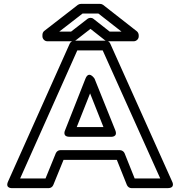

<svg xmlns="http://www.w3.org/2000/svg" viewBox="-20 -946 930 991"><path d="M599 -171H291C281 -171 272 -164 268 -155L215 -25H84L379 -686H510L807 -25H675L623 -155C619 -165 608 -171 599 -171ZM583 -121 635 9C639 18 648 25 658 25H845C888 25 868 -10 868 -10L549 -721C546 -729 536 -736 526 -736H363C355 -736 344 -730 340 -721L22 -10C4 29 45 25 45 25H232C241 25 251 19 255 9L308 -121ZM339 -240H551C551 -240 590 -236 575 -274L468 -540C468 -540 439 -585 421 -540L316 -274C316 -274 299 -240 339 -240ZM376 -290 445 -464 514 -290ZM607 -783H546L462 -849C453 -856 440 -855 432 -849L347 -783H286L406 -876H488ZM696 -764C696 -770 693 -779 687 -784L512 -921C508 -924 502 -926 496 -926H398C393 -926 386 -924 382 -921L208 -786C203 -782 199 -774 199 -766V-758C199 -747 209 -733 224 -733H356C361 -733 367 -735 371 -738L447 -797L522 -738C526 -735 531 -733 537 -733H671C682 -733 696 -743 696 -758Z"/></svg>

Font: Asimov
Style: XWidOu
Weight: 500
Designer: Google
Version: Version 2.000980; 2014